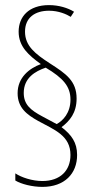

<svg xmlns="http://www.w3.org/2000/svg" viewBox="-20 -780 370 752"><path d="M49 -415C49 -358 85 -331 130 -306C194 -271 256 -249 256 -173C256 -112 216 -71 146 -71C106 -71 64 -85 40 -101V-73C63 -59 106 -48 146 -48C233 -48 282 -100 282 -173C282 -222 260 -252 221 -282C253 -306 280 -338 280 -394C280 -463 239 -491 175 -532C118 -569 78 -600 78 -656C78 -711 117 -738 172 -738C210 -738 241 -724 257 -714L270 -734C246 -749 210 -760 172 -760C92 -760 53 -714 53 -656C53 -597 93 -563 140 -529C94 -512 49 -476 49 -415ZM73 -416C73 -475 118 -501 159 -515C228 -474 256 -441 256 -390C256 -337 226 -307 202 -294L146 -324C99 -349 73 -371 73 -416Z"/></svg>

Font: Noto Sans Devanagari UI ExtraCondensed Thin
Style: Regular
Weight: 100
Width: 2
Designer: Jelle Bosma - Monotype Design Team
Foundry: Monotype Imaging Inc.
Version: Version 2.004